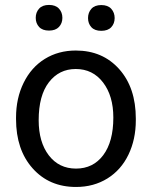

<svg xmlns="http://www.w3.org/2000/svg" viewBox="-20 -741 610 771"><path d="M44.4 -269Q44.4 -346.7 75 -408.7Q105.5 -470.7 159.9 -504.4Q214.4 -538.1 284.2 -538.1Q392.1 -538.1 458.7 -463.4Q525.4 -388.7 525.4 -264.6V-258.3Q525.4 -181.2 495.8 -119.9Q466.3 -58.6 411.4 -24.4Q356.4 9.8 285.2 9.8Q177.7 9.8 111.1 -64.9Q44.4 -139.6 44.4 -262.7ZM135.3 -258.3Q135.3 -170.4 176 -117.2Q216.8 -64 285.2 -64Q354 -64 394.5 -117.9Q435.1 -171.9 435.1 -269Q435.1 -356 393.8 -409.9Q352.5 -463.9 284.2 -463.9Q217.3 -463.9 176.3 -410.6Q135.3 -357.4 135.3 -258.3ZM123.5 -669.4Q123.5 -691.4 137 -706.3Q150.4 -721.2 176.8 -721.2Q203.1 -721.2 216.8 -706.3Q230.5 -691.4 230.5 -669.4Q230.5 -647.5 216.8 -632.8Q203.1 -618.2 176.8 -618.2Q150.4 -618.2 137 -632.8Q123.5 -647.5 123.5 -669.4ZM333.5 -668.5Q333.5 -690.4 346.9 -705.6Q360.4 -720.7 386.7 -720.7Q413.1 -720.7 426.8 -705.6Q440.4 -690.4 440.4 -668.5Q440.4 -646.5 426.8 -631.8Q413.1 -617.2 386.7 -617.2Q360.4 -617.2 346.9 -631.8Q333.5 -646.5 333.5 -668.5Z"/></svg>

Font: Mardoto
Style: Regular
Weight: 400
Designer: Christian Robertson, Vahan Hovhannisyan
Foundry: Google
Version: Version 1.000